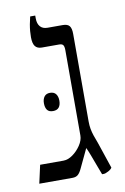

<svg xmlns="http://www.w3.org/2000/svg" viewBox="-77 -694 486 747"><g transform="rotate(-10 165.5 -320.5)"><path d="M265 6Q257 -15 249.5 -35Q242 -55 235.5 -72.5Q229 -90 222 -105L186 -29Q179 -14 171 -7Q163 0 149 0H18L34 -72H126Q144 -72 162.5 -85Q181 -98 194.5 -118Q208 -138 208 -157V-494Q208 -508 204 -514Q200 -520 188 -520H120Q102 -520 93.5 -531Q85 -542 85 -567Q85 -579 86 -591Q87 -603 89.5 -617Q92 -631 96 -647H116V-636Q116 -615 126 -603.5Q136 -592 155 -592H215Q234 -592 241.5 -582.5Q249 -573 249 -551V-206Q249 -189 251.5 -175.5Q254 -162 258.5 -148.5Q263 -135 270 -117L305 -13Q301 -6 289.5 0Q278 6 272 6ZM90 -305Q90 -321 97.5 -331Q105 -341 120 -341Q136 -341 143.5 -331Q151 -321 151 -305Q151 -288 143.5 -278.5Q136 -269 120 -269Q104 -269 97 -278.5Q90 -288 90 -305Z"/></g></svg>

Font: Noto Serif Hebrew Light
Style: Regular
Weight: 300
Version: Version 2.003